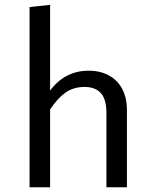

<svg xmlns="http://www.w3.org/2000/svg" viewBox="-20 -786 655 806"><path d="M512.8 -324.6V0H426.7V-311.3Q426.7 -369.7 403.1 -395.4Q379.5 -421 334.9 -421Q288.2 -421 254.4 -396.9Q220.5 -372.8 190.3 -326.2V0H104.1V-756.4L190.3 -765.6V-405.6Q219 -445.1 259.7 -467.2Q300.5 -489.2 352.3 -489.2Q401 -489.2 437.4 -469.2Q473.8 -449.2 493.3 -412.1Q512.8 -374.9 512.8 -324.6Z"/></svg>

Font: Fira Code
Style: Regular
Weight: 400
Designer: Carrois Corporate, Edenspiekermann AG, Nikita Prokopov
Foundry: Carrois Corporate, Edenspiekermann AG, Nikita Prokopov
Version: Version 5.002